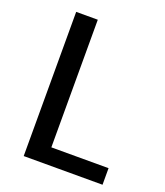

<svg xmlns="http://www.w3.org/2000/svg" viewBox="-137 -836 801 930"><g transform="rotate(20 263.5 -371.5)"><path d="M94.7 0H501V-85.4H206.1V-743.2H94.7Z"/></g></svg>

Font: Merriweather Sans
Style: Regular
Weight: 400
Designer: Eben Sorkin ( eben@eyebytes.com )
Foundry: Eben Sorkin
Version: Version 1.003